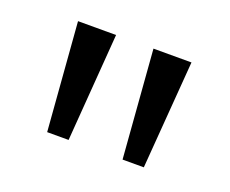

<svg xmlns="http://www.w3.org/2000/svg" viewBox="-58 -800 516 431"><g transform="rotate(20 200.5 -585.0)"><path d="M155.8 -713.9 136.2 -456.1H85L64.9 -713.9ZM335.9 -713.9 315.9 -456.1H265.1L245.1 -713.9Z"/></g></svg>

Font: f07869316
Style: Regular
Weight: 400
Foundry: Ascender Corporation
Version: Version 1.10